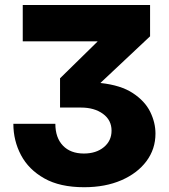

<svg xmlns="http://www.w3.org/2000/svg" viewBox="-20 -536 686 779"><path d="M321.3 223.6Q223.1 223.6 159.7 187.7Q96.2 151.9 65.2 93.3Q34.2 34.7 34.2 -33.7H204.6Q204.6 22.9 235.4 54.9Q266.1 86.9 320.3 86.9Q370.1 86.9 401.4 61Q432.6 35.2 432.6 -5.9Q432.6 -48.8 397.7 -74.2Q362.8 -99.6 308.6 -99.6H223.6V-218.3L375.5 -367.2V-368.2H72.3V-515.6H588.9V-388.7L388.2 -200.2V-199.2Q470.2 -190.4 519 -158.2Q567.9 -126 589.4 -82.3Q610.8 -38.6 610.8 5.9Q610.8 68.8 574.2 117.9Q537.6 167 472.4 195.3Q407.2 223.6 321.3 223.6Z"/></svg>

Font: Inter Display Extra Bold
Style: Regular
Weight: 800
Designer: Rasmus Andersson
Foundry: rsms
Version: Version 4.000;git-4fc901f